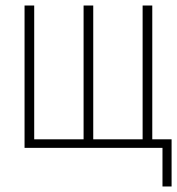

<svg xmlns="http://www.w3.org/2000/svg" viewBox="-20 -536 642 696"><path d="M569 0H69V-516H104V-31H283V-516H318V-31H497V-516H532V-31H602V140H569Z"/></svg>

Font: IBM Plex Mono ExtraLight
Style: Regular
Weight: 200
Monospace: yes
Designer: Mike Abbink, Paul van der Laan, Pieter van Rosmalen
Foundry: Bold Monday
Version: Version 2.3